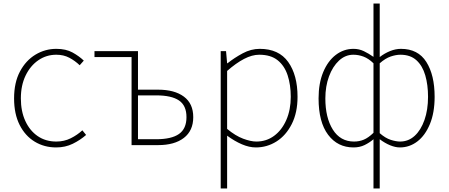

<svg xmlns="http://www.w3.org/2000/svg" viewBox="-20 -814 2518 1077"><path d="M295 13Q228 13 174.5 -19.5Q121 -52 90 -113.5Q59 -175 59 -262Q59 -351 92 -413Q125 -475 179 -507.5Q233 -540 296 -540Q350 -540 387 -519.5Q424 -499 450 -474L427 -448Q401 -473 369 -490Q337 -507 296 -507Q240 -507 195 -476Q150 -445 123.5 -390Q97 -335 97 -262Q97 -190 122 -135.5Q147 -81 191.5 -50.5Q236 -20 296 -20Q340 -20 377 -38.5Q414 -57 442 -83L463 -57Q430 -28 388 -7.5Q346 13 295 13Z M718 0V-494H510V-527H754V-311H867Q959 -311 1011.5 -272Q1064 -233 1064 -157Q1064 -81 1011.5 -40.5Q959 0 867 0ZM754 -33H856Q942 -33 984 -62.5Q1026 -92 1026 -157Q1026 -222 984 -250.5Q942 -279 856 -279H754Z M1218 243V-527H1248L1254 -459H1256Q1295 -490 1341.5 -515Q1388 -540 1437 -540Q1544 -540 1596.5 -466.5Q1649 -393 1649 -271Q1649 -182 1616.5 -118Q1584 -54 1531 -20.5Q1478 13 1415 13Q1378 13 1337 -4.5Q1296 -22 1254 -53V46V243ZM1418 -20Q1474 -20 1517.5 -52Q1561 -84 1586 -141Q1611 -198 1611 -271Q1611 -338 1593.5 -391.5Q1576 -445 1537.5 -476Q1499 -507 1434 -507Q1394 -507 1349 -483.5Q1304 -460 1254 -416V-91Q1301 -52 1344 -36Q1387 -20 1418 -20Z M2075 243V46V-33Q2053 -14 2025.5 -0.5Q1998 13 1963 13Q1874 13 1820.5 -58Q1767 -129 1767 -262Q1767 -347 1793 -409.5Q1819 -472 1863.5 -506Q1908 -540 1963 -540Q1994 -540 2021 -527Q2048 -514 2075 -495V-573V-794H2110V-573V-494Q2137 -515 2168 -527.5Q2199 -540 2229 -540Q2325 -540 2371.5 -466.5Q2418 -393 2418 -271Q2418 -182 2391.5 -118Q2365 -54 2321 -20.5Q2277 13 2223 13Q2198 13 2168.5 1Q2139 -11 2110 -33V46V243ZM1966 -20Q1995 -20 2020.5 -30.5Q2046 -41 2075 -69V-459Q2047 -486 2019 -496.5Q1991 -507 1962 -507Q1917 -507 1881.5 -474Q1846 -441 1825.5 -385.5Q1805 -330 1805 -262Q1805 -154 1847 -87Q1889 -20 1966 -20ZM2224 -20Q2271 -20 2306 -52Q2341 -84 2361 -141Q2381 -198 2381 -271Q2381 -338 2365.5 -391.5Q2350 -445 2316 -476Q2282 -507 2226 -507Q2201 -507 2171.5 -497Q2142 -487 2110 -459V-67Q2142 -39 2172 -29.5Q2202 -20 2224 -20Z"/></svg>

Font: Source Han Sans SC ExtraLight
Style: Regular
Weight: 250
Designer: Ryoko NISHIZUKA 西塚涼子 (kana, bopomofo & ideographs); Paul D. Hunt (Latin, Greek & Cyrillic); Sandoll Communications 산돌커뮤니
Foundry: Adobe
Version: Version 2.004;hotconv 1.0.118;makeotfexe 2.5.65603